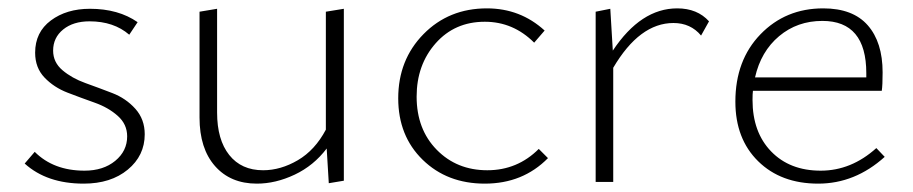

<svg xmlns="http://www.w3.org/2000/svg" viewBox="-20 -435 2182 459"><path d="M180 4Q92 4 39 -44L63 -72Q108 -27 182 -27Q227 -27 255.5 -50.5Q284 -74 284 -109Q284 -138 261.5 -158Q239 -178 206.5 -189.5Q174 -201 141.5 -213.5Q109 -226 86.5 -249.5Q64 -273 64 -309Q64 -358 101.5 -386Q139 -414 195 -414Q263 -414 309 -382L289 -352Q252 -384 194 -384Q155 -384 131 -364.5Q107 -345 107 -314Q107 -286 129.5 -267Q152 -248 184 -236.5Q216 -225 248.5 -212.5Q281 -200 303.5 -175Q326 -150 326 -114Q326 -63 285.5 -29.5Q245 4 180 4Z M759 -407 802 -414V-3L766 3L761 -80Q730 -39 684.5 -17.5Q639 4 594 4Q531 4 494 -38Q457 -80 457 -154V-407L499 -414V-166Q499 -101 528 -64.5Q557 -28 609 -28Q651 -28 692 -52Q733 -76 759 -125Z M1139 4Q1049 4 990.5 -53Q932 -110 932 -200Q932 -292 992.5 -353.5Q1053 -415 1144 -415Q1224 -415 1282 -362L1257 -333Q1207 -383 1139 -383Q1067 -383 1021.5 -331.5Q976 -280 976 -204Q976 -126 1024 -77Q1072 -28 1145 -28Q1217 -28 1268 -79L1290 -57Q1230 4 1139 4Z M1599 -415Q1647 -415 1675 -384L1656 -350Q1631 -380 1590 -380Q1509 -380 1446 -273V0H1404V-407L1439 -414L1445 -314Q1512 -415 1599 -415Z M2075 -81 2095 -60Q2024 4 1936 4Q1847 4 1792.5 -49.5Q1738 -103 1738 -192Q1738 -291 1798 -353Q1858 -415 1948 -415Q2019 -415 2054.5 -374.5Q2090 -334 2090 -262Q2090 -231 2088 -218H1780Q1779 -211 1779 -196Q1779 -119 1823.5 -73Q1868 -27 1942 -27Q2015 -27 2075 -81ZM1946 -385Q1886 -385 1842.5 -348.5Q1799 -312 1785 -250H2051V-260Q2051 -385 1946 -385Z"/></svg>

Font: EauTestText Light
Style: Regular
Weight: 300
Designer: Christian Thalmann (Catharsis Fonts)
Version: Version 0.001;PS 000.001;hotconv 1.0.88;makeotf.lib2.5.64775